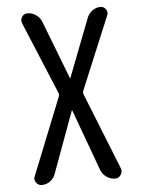

<svg xmlns="http://www.w3.org/2000/svg" viewBox="-53 -772 605 814"><g transform="rotate(-5 250.0 -365.0)"><path d="M91.8 0Q77.1 0 67.9 -13.2Q58.6 -26.4 65.4 -40L196.3 -367.2Q199.2 -375 196.3 -382.8L68.4 -690.4Q62.5 -704.1 70.8 -717.3Q79.1 -730.5 94.7 -730.5Q114.3 -730.5 130.9 -718.8Q147.5 -707 154.3 -689.5L250 -441.4Q250 -440.4 251 -440.4Q252 -440.4 252 -441.4L348.6 -691.4Q355.5 -708 371.1 -719.2Q386.7 -730.5 405.3 -730.5Q419.9 -730.5 428.2 -717.8Q436.5 -705.1 430.7 -692.4L301.8 -382.8Q298.8 -375 301.8 -367.2L431.6 -42Q437.5 -27.3 428.7 -13.7Q419.9 0 404.3 0Q384.8 0 367.7 -11.7Q350.6 -23.4 343.8 -42L248 -303.7Q248 -304.7 247.1 -304.7Q246.1 -304.7 246.1 -303.7L149.4 -40Q142.6 -22.5 127 -11.2Q111.3 0 91.8 0Z"/></g></svg>

Font: Rounded Mgen+ 2m regular
Style: Regular
Weight: 400
Designer: [Source Han Sans]
Ryoko NISHIZUKA  (kana & ideographs); Paul D. Hunt (Latin, Greek & Cyrillic); Wenlong ZHANG  (bopomofo
Version: Version 1.059.20150602